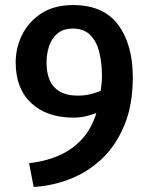

<svg xmlns="http://www.w3.org/2000/svg" viewBox="-20 -727 605 759"><path d="M505 -421Q505 -551 447 -629Q389 -707 269 -707Q194 -707 143.5 -674Q93 -641 67.5 -589.5Q42 -538 42 -480Q42 -377 103.5 -319.5Q165 -262 271 -262Q297 -262 319.5 -267.5Q342 -273 361 -280Q340 -213 299 -171.5Q258 -130 205.5 -109Q153 -88 95 -82L113 12Q186 8 256 -19Q326 -46 382 -98.5Q438 -151 471.5 -231.5Q505 -312 505 -421ZM383 -427Q383 -410 381.5 -396Q380 -382 378 -368Q364 -362 340.5 -355.5Q317 -349 288 -349Q164 -349 164 -480Q164 -514 174 -544.5Q184 -575 207 -594.5Q230 -614 268 -614Q312 -614 337 -588.5Q362 -563 372.5 -520.5Q383 -478 383 -427Z"/></svg>

Font: Repo DemiBold
Style: Regular
Weight: 600
Designer: Stefan Peev
Foundry: Context Ltd
Version: Version 1.502